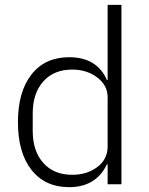

<svg xmlns="http://www.w3.org/2000/svg" viewBox="-20 -760 614 792"><path d="M424 0V-82H421Q376 12 265 12Q166 12 110 -59Q54 -130 54 -256Q54 -382 110 -453Q166 -524 265 -524Q380 -524 421 -430H424V-740H481V0ZM278 -39Q339 -39 381.5 -71Q424 -103 424 -156V-359Q424 -408 381 -440.5Q338 -473 278 -473Q202 -473 158.5 -424Q115 -375 115 -292V-220Q115 -137 158.5 -88Q202 -39 278 -39Z"/></svg>

Font: IBM Plex Sans Light
Style: Regular
Weight: 300
Designer: Mike Abbink, Paul van der Laan, Pieter van Rosmalen
Foundry: Bold Monday
Version: Version 3.0